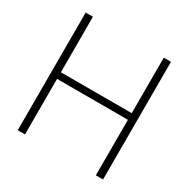

<svg xmlns="http://www.w3.org/2000/svg" viewBox="-163 -878 1012 1028"><g transform="rotate(30 342.5 -364.0)"><path d="M78.6 0V-727.5H123.5V-384.3H561.5V-727.5H606V0H561.5V-343.3H123.5V0Z"/></g></svg>

Font: Inter Display Extra Light
Style: Regular
Weight: 200
Designer: Rasmus Andersson
Foundry: rsms
Version: Version 4.000;git-4fc901f